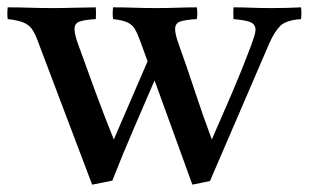

<svg xmlns="http://www.w3.org/2000/svg" viewBox="-34 -497 841 523"><path d="M538 -4 490 6 387 -278Q358 -210 329.5 -144.5Q301 -79 272 -5L217 6L69 -385Q61 -407 52.5 -418.5Q44 -430 29 -436Q14 -442 -13 -445Q-15 -459 -13 -477Q16 -477 47 -476Q78 -475 111 -475Q139 -475 172 -476Q205 -477 227 -477Q228 -461 227 -445Q195 -443 182 -438Q169 -433 169 -418Q169 -403 179 -376Q202 -312 225.5 -248Q249 -184 276 -117L368 -330L348 -385Q340 -407 333 -418.5Q326 -430 313 -436Q300 -442 274 -445Q272 -459 274 -477Q303 -477 332 -476Q361 -475 392 -475Q418 -475 449 -476Q480 -477 502 -477Q505 -461 502 -445Q469 -443 456 -438Q443 -433 443 -418Q443 -403 453 -376Q476 -312 497 -248Q518 -184 543 -117Q572 -183 599 -246Q626 -309 650 -373Q655 -387 658.5 -398Q662 -409 662 -416Q662 -430 649.5 -436Q637 -442 602 -445Q601 -461 602 -477Q626 -477 651 -476Q676 -475 705 -475Q731 -475 747 -475.5Q763 -476 786 -477Q788 -460 786 -445Q745 -442 729.5 -426.5Q714 -411 700 -380Z"/></svg>

Font: Tiro Devanagari Sanskrit
Style: Regular
Weight: 400
Designer: Devanagari: John Hudson & Fiona Ross. Latin: John Hudson.
Foundry: Tiro Typeworks Ltd.
Version: Version 1.52